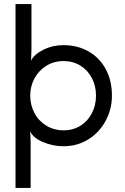

<svg xmlns="http://www.w3.org/2000/svg" viewBox="-20 -703 610 940"><path d="M450 -235Q450 -282 430 -320.5Q410 -359 374 -381.5Q338 -404 292 -404Q244 -404 207 -381Q170 -358 149 -319.5Q128 -281 128 -235Q128 -189 148.5 -150Q169 -111 206.5 -88Q244 -65 292 -65Q338 -65 374 -87.5Q410 -110 430 -149Q450 -188 450 -235ZM528 -235Q528 -169 497.5 -112Q467 -55 413 -21Q359 13 290 13Q239 13 190.5 -7.5Q142 -28 128 -60L130 -8V217H56V-683H134V-458L132 -406Q147 -437 192.5 -459.5Q238 -482 290 -482Q360 -482 414 -451Q468 -420 498 -364Q528 -308 528 -235Z"/></svg>

Font: Kreadon
Style: Regular
Weight: 400
Designer: kohakuno
Foundry: StudioGnu
Version: Version 1.000;Glyphs 3.1.2 (3151)